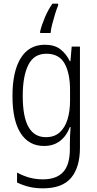

<svg xmlns="http://www.w3.org/2000/svg" viewBox="-20 -786 529 1047"><path d="M225 -542Q277 -542 309 -517.5Q341 -493 361 -452H364L371 -532H416V19Q416 126 368 183.5Q320 241 214 241Q172 241 137.5 232.5Q103 224 73 209V155Q106 173 140.5 182.5Q175 192 214 192Q288 192 324.5 152Q361 112 361 27V-4Q361 -24 362 -46Q363 -68 365 -93H361Q343 -45 307.5 -17.5Q272 10 220 10Q138 10 93 -59Q48 -128 48 -263Q48 -396 93 -469Q138 -542 225 -542ZM233 -493Q165 -493 134.5 -432Q104 -371 104 -263Q104 -149 135.5 -93.5Q167 -38 230 -38Q277 -38 306 -64.5Q335 -91 348.5 -136Q362 -181 362 -237V-294Q362 -387 332 -440Q302 -493 233 -493ZM297 -756Q289 -738 280.5 -710Q272 -682 264.5 -653.5Q257 -625 256 -606H199V-615Q207 -649 225 -691.5Q243 -734 266 -766H297Z"/></svg>

Font: Noto Sans Gujarati UI Condensed Light
Style: Regular
Weight: 300
Width: 3
Designer: Jelle Bosma - Monotype Design Team, Universal Thirst
Foundry: Monotype Imaging Inc.
Version: Version 2.106; ttfautohint (v1.8.4.7-5d5b)